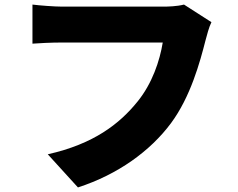

<svg xmlns="http://www.w3.org/2000/svg" viewBox="-20 -763 1040 840"><path d="M905 -666 785 -743C754 -735 715 -734 693 -734C631 -734 337 -734 252 -734C219 -734 153 -739 122 -743V-572C148 -574 203 -577 252 -577C337 -577 630 -577 692 -577C679 -497 646 -398 582 -319C503 -221 390 -133 189 -88L321 57C497 0 638 -103 728 -224C814 -340 855 -492 879 -586C885 -608 894 -644 905 -666Z"/></svg>

Font: Noto Sans CJK HK Black
Style: Regular
Weight: 900
Designer: Ryoko NISHIZUKA 西塚涼子 (kana, bopomofo & ideographs); Paul D. Hunt (Latin, Greek & Cyrillic); Sandoll Communications 산돌커뮤니
Foundry: Adobe
Version: Version 2.004;hotconv 1.0.118;makeotfexe 2.5.65603